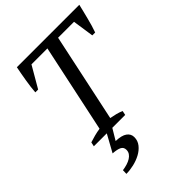

<svg xmlns="http://www.w3.org/2000/svg" viewBox="-260 -781 1153 1153"><g transform="rotate(-45 316.5 -204.0)"><path d="M360.4 0H94.2L100.1 -27.3Q122.6 -34.7 145 -40.5Q167.5 -46.4 192.9 -50.3L312.5 -612.8H177.2L98.6 -477.5H74.7Q75.7 -496.6 78.9 -520.8Q82 -544.9 86.2 -570.1Q90.3 -595.2 94.7 -619.4Q99.1 -643.6 103 -662.6H633.3Q628.9 -643.6 623 -619.6Q617.2 -595.7 610.6 -570.6Q604 -545.4 597.2 -521.2Q590.3 -497.1 583 -477.5H558.6L538.6 -612.8H403.3L283.7 -50.3Q307.1 -45.9 327.4 -40.8Q347.7 -35.6 366.2 -27.3ZM209 70.3Q258.8 71.8 282 88.6Q305.2 105.5 305.2 132.8Q305.2 163.6 286.6 186.8Q268.1 210 239.7 225.1Q211.4 240.2 178.2 247.8Q145 255.4 115.2 255.4L116.2 225.1Q136.7 222.2 155.3 216.6Q173.8 210.9 187.7 202.1Q201.7 193.4 209.7 181.4Q217.8 169.4 217.8 153.3Q217.8 131.3 199.5 121.8Q181.2 112.3 143.6 109.9L204.1 0H251Z"/></g></svg>

Font: PT Astra Serif
Style: Italic
Weight: 400
Italic angle: -16°
Designer: A.Korolkova, I. Chaeva
Foundry: ParaType Ltd
Version: Version 1.001